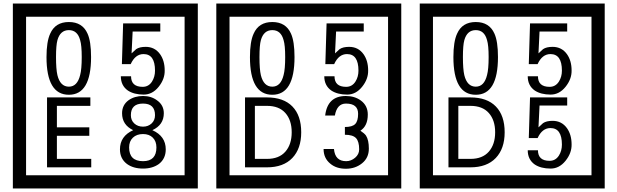

<svg xmlns="http://www.w3.org/2000/svg" viewBox="-20 -980 3505 1090"><path d="M1103 90H53V-960H1103ZM1028 15V-885H128V15ZM497 -656Q497 -442 371 -442Q244 -442 244 -656Q244 -744 265 -789Q294 -855 371 -855Q448 -855 477 -789Q497 -745 497 -656ZM444 -656Q444 -723 435 -752Q420 -809 371 -809Q322 -809 306 -752Q298 -723 298 -656Q298 -587 306 -553Q322 -488 371 -488Q419 -488 435 -554Q444 -587 444 -656ZM915 -580Q916 -531 880.5 -487Q845 -443 796 -443Q741 -443 706 -466Q666 -494 666 -547H724Q724 -487 790 -487Q824 -487 843 -517Q860 -544 860 -579Q860 -673 795 -673Q748 -673 722 -616H672L679 -847H890V-801H733L727 -677Q740 -689 753 -701Q772 -714 807 -714Q859 -714 889 -672Q915 -635 915 -580ZM498 -30H247V-427H493V-379H303V-257H487V-209H303V-78H498ZM921 -132Q921 -79 882 -49Q846 -23 792 -23Q737 -23 701 -49Q661 -79 661 -132Q661 -207 736 -241Q673 -271 673 -337Q673 -384 710 -411Q744 -435 792 -435Q839 -435 872 -410Q910 -383 910 -337Q910 -271 845 -241Q921 -207 921 -132ZM860 -326Q860 -392 792 -392Q723 -392 723 -326Q723 -297 742.5 -279Q762 -261 792 -261Q821 -261 840.5 -279Q860 -297 860 -326ZM868 -143Q868 -178 847.5 -198.5Q827 -219 792 -219Q756 -219 734.5 -198.5Q713 -178 713 -143Q713 -65 792 -65Q868 -65 868 -143Z M2258 90H1208V-960H2258ZM2183 15V-885H1283V15ZM1652 -656Q1652 -442 1526 -442Q1399 -442 1399 -656Q1399 -744 1420 -789Q1449 -855 1526 -855Q1603 -855 1632 -789Q1652 -745 1652 -656ZM1599 -656Q1599 -723 1590 -752Q1575 -809 1526 -809Q1477 -809 1461 -752Q1453 -723 1453 -656Q1453 -587 1461 -553Q1477 -488 1526 -488Q1574 -488 1590 -554Q1599 -587 1599 -656ZM2070 -580Q2071 -531 2035.5 -487Q2000 -443 1951 -443Q1896 -443 1861 -466Q1821 -494 1821 -547H1879Q1879 -487 1945 -487Q1979 -487 1998 -517Q2015 -544 2015 -579Q2015 -673 1950 -673Q1903 -673 1877 -616H1827L1834 -847H2045V-801H1888L1882 -677Q1895 -689 1908 -701Q1927 -714 1962 -714Q2014 -714 2044 -672Q2070 -635 2070 -580ZM1690 -229Q1690 -136 1639.5 -83Q1589 -30 1495 -30H1371V-427H1495Q1590 -427 1640 -375.5Q1690 -324 1690 -229ZM1636 -229Q1636 -298 1600 -338.5Q1564 -379 1496 -379H1427V-78H1496Q1564 -78 1600 -119Q1636 -160 1636 -229ZM2074 -136Q2074 -84 2035.5 -53Q1997 -22 1944 -22Q1889 -22 1855 -51Q1817 -82 1817 -134H1876Q1882 -65 1945 -65Q1973 -65 1996 -84.5Q2019 -104 2019 -132Q2019 -177 2001 -196Q1983 -215 1938 -215V-259Q1980 -259 1996.5 -276Q2013 -293 2013 -334Q2013 -392 1944 -392Q1893 -392 1881 -324H1826Q1839 -435 1943 -435Q1994 -435 2029 -409Q2068 -380 2068 -330Q2068 -265 2026 -238Q2050 -222 2058 -210Q2074 -185 2074 -136Z M3413 90H2363V-960H3413ZM3338 15V-885H2438V15ZM2807 -656Q2807 -442 2681 -442Q2554 -442 2554 -656Q2554 -744 2575 -789Q2604 -855 2681 -855Q2758 -855 2787 -789Q2807 -745 2807 -656ZM2754 -656Q2754 -723 2745 -752Q2730 -809 2681 -809Q2632 -809 2616 -752Q2608 -723 2608 -656Q2608 -587 2616 -553Q2632 -488 2681 -488Q2729 -488 2745 -554Q2754 -587 2754 -656ZM3225 -580Q3226 -531 3190.5 -487Q3155 -443 3106 -443Q3051 -443 3016 -466Q2976 -494 2976 -547H3034Q3034 -487 3100 -487Q3134 -487 3153 -517Q3170 -544 3170 -579Q3170 -673 3105 -673Q3058 -673 3032 -616H2982L2989 -847H3200V-801H3043L3037 -677Q3050 -689 3063 -701Q3082 -714 3117 -714Q3169 -714 3199 -672Q3225 -635 3225 -580ZM2845 -229Q2845 -136 2794.5 -83Q2744 -30 2650 -30H2526V-427H2650Q2745 -427 2795 -375.5Q2845 -324 2845 -229ZM2791 -229Q2791 -298 2755 -338.5Q2719 -379 2651 -379H2582V-78H2651Q2719 -78 2755 -119Q2791 -160 2791 -229ZM3225 -160Q3226 -111 3190.5 -67Q3155 -23 3106 -23Q3051 -23 3016 -46Q2976 -74 2976 -127H3034Q3034 -67 3100 -67Q3134 -67 3153 -97Q3170 -124 3170 -159Q3170 -253 3105 -253Q3058 -253 3032 -196H2982L2989 -427H3200V-381H3043L3037 -257Q3050 -269 3063 -281Q3082 -294 3117 -294Q3169 -294 3199 -252Q3225 -215 3225 -160Z"/></svg>

Font: Unicode BMP Fallback SIL
Style: Regular
Weight: 400
Foundry: NRSI, SIL International
Version: Version 5.1 Based on Unicode 5.1